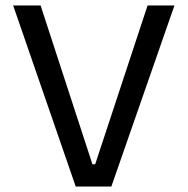

<svg xmlns="http://www.w3.org/2000/svg" viewBox="-20 -680 684 700"><path d="M256 0 28 -660H128L317 -81H327L518 -660H616L386 0Z"/></svg>

Font: Bricolage Grotesque 48pt Condensed ExtraBold
Style: Regular
Weight: 400
Version: Version 1.000;gftools[0.9.30]